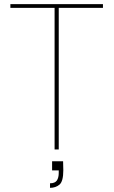

<svg xmlns="http://www.w3.org/2000/svg" viewBox="-20 -720 547 925"><path d="M243 0V-682H30V-700H476V-682H263V0ZM221 185V163Q245 163 254 149.5Q263 136 263 113V101H231V57H284Q284 68 284.5 79.5Q285 91 285 100Q285 154 266.5 169.5Q248 185 221 185Z"/></svg>

Font: DM Sans 17pt Thin
Style: Regular
Weight: 250
Version: Version 4.004;gftools[0.9.30]